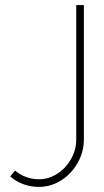

<svg xmlns="http://www.w3.org/2000/svg" viewBox="-20 -720 409 753"><path d="M132 13Q101 13 72 2.5Q43 -8 20 -28L39 -51Q58.5 -34.5 82.5 -25.8Q106.5 -17 132 -17Q171.5 -17 205.2 -39Q239 -61 259 -97Q279 -133 279 -173V-700H309V-173Q309 -125 285 -82Q261 -39 220.5 -13Q180 13 132 13Z"/></svg>

Font: Urbanist
Style: Regular
Weight: 400
Designer: Corey Hu
Foundry: Corey Hu
Version: Version 1.2; befe77262ef67d88f1d94aa3d2e49ef1327b4483